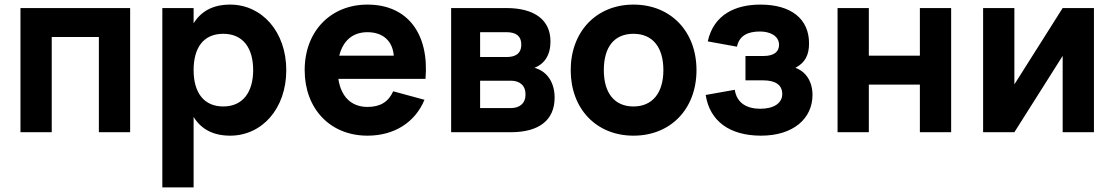

<svg xmlns="http://www.w3.org/2000/svg" viewBox="-20 -575 4848 835"><path d="M205 0V-414H410V0H546V-540H69V0Z M822 240V-66.5C853.5 -15.5 904 15 981 15C1119 15 1225 -102 1225 -270C1225 -437 1119 -555 981 -555C904 -555 853.5 -524.5 822 -473.5V-540H686V240ZM951 -112C866 -112 822 -173 822 -270C822 -364 862 -428 951 -428C1037 -428 1081 -366 1081 -270C1081 -177 1038 -112 951 -112Z M1578 -110C1508 -110 1463 -154.5 1451.5 -232H1830.5C1847 -428 1753 -555 1578 -555C1418 -555 1305 -439 1305 -270C1305 -103 1415 15 1578 15C1694 15 1785 -42 1826 -141L1690 -178C1669 -131.5 1633.5 -110 1578 -110ZM1455.5 -333C1471.5 -398 1514 -435 1578 -435C1645 -435 1687.5 -397 1692.5 -333Z M2201.5 0C2325 0 2392 -53 2392 -150.5C2392 -217.5 2358.5 -265.5 2304.5 -280C2347.5 -297 2374 -335 2374 -394.5C2374 -488 2305.5 -540 2181.5 -540H1942V0ZM2183 -435C2220.5 -435 2247 -421 2247 -381C2247 -341 2220.5 -327 2183 -327H2068V-435ZM2068 -105V-224H2201.5C2239 -224 2265.5 -204.5 2265.5 -164.5C2265.5 -124.5 2239 -105 2201.5 -105Z M2735 15C2897 15 3009 -101.5 3009 -270C3009 -438.5 2897 -555 2735 -555C2574 -555 2462 -438 2462 -270C2462 -101.5 2573.5 15 2735 15ZM2735 -112C2653 -112 2606 -169.5 2606 -270C2606 -371.5 2652 -428 2735 -428C2817.5 -428 2865 -370.5 2865 -270C2865 -170.5 2817 -112 2735 -112Z M3290 15C3430 15 3513.5 -59.5 3513.5 -162C3513.5 -219 3486 -263.5 3439 -280C3483 -303 3498.5 -337.5 3498.5 -386.5C3498.5 -493.5 3420 -555 3287 -555C3179 -555 3084 -512.5 3058 -395L3185 -372C3195 -420 3232 -438 3285 -438C3328 -438 3368 -419.5 3368 -380C3368 -351 3347.5 -331.5 3300 -331.5H3222V-225.5H3300C3350 -225.5 3382 -207 3382 -166C3382 -126.5 3345.5 -102 3286.5 -102C3231 -102 3184.5 -124.5 3175.5 -184.5L3049 -162C3066.5 -49.5 3151.5 15 3290 15Z M3758.5 0V-207H3980.5V0H4116.5V-540H3980.5V-333H3758.5V-540H3622.5V0Z M4601.5 -540 4391.5 -208V-540H4255.5V0H4391.5L4601.5 -332V0H4737.5V-540Z"/></svg>

Font: Vela Sans ExtBd
Style: Regular
Weight: 800
Designer: Principal design: Mikhail Sharanda - project Manrope.
Design modification: Ravid Balaliev
Foundry: Mikhail Sharanda
Version: Version 1.001